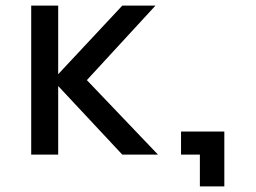

<svg xmlns="http://www.w3.org/2000/svg" viewBox="-20 -550 911 683"><path d="M415 0H542L289 -265L533 -530H415L187 -286V-530H91V0H187V-244ZM691 113H778V-82H624V0H691Z"/></svg>

Font: Chess Sans Medium
Style: Regular
Weight: 500
Designer: Wolf Bōese
Foundry: Wolf Bōese
Version: Version 7.223;Glyphs 3.3 (3306)